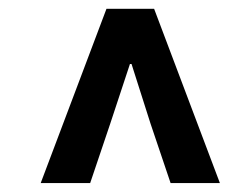

<svg xmlns="http://www.w3.org/2000/svg" viewBox="-20 -690 546 435"><path d="M72.2 -275.2 221.2 -670H329.2L478.2 -275.2H366.5L321.1 -409.7L278 -545H274.4L229.7 -409.7L184.3 -275.2Z"/></svg>

Font: Source Sans Variable
Style: Italic
Weight: 200
Italic angle: -11°
Designer: Paul D. Hunt
Foundry: Adobe Systems Incorporated
Version: Version 3.006;hotconv 1.0.111;makeotfexe 2.5.65597